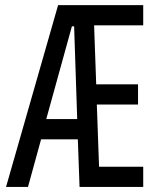

<svg xmlns="http://www.w3.org/2000/svg" viewBox="-20 -740 602 760"><path d="M3.9 0 210 -719.7H546.9V-639.6H352.5L360.8 -406.2H526.4V-326.2H363.3L372.1 -80.1H546.9V0H294.9L288.1 -188.5H142.6L90.8 0ZM264.6 -635.7 163.1 -268.6H285.6L273.4 -635.7Z"/></svg>

Font: Reddit Mono
Style: Regular
Weight: 400
Monospace: yes
Designer: Stephen Hutchings
Foundry: Reddit
Version: Version 1.014; ttfautohint (v1.8.4.7-5d5b)